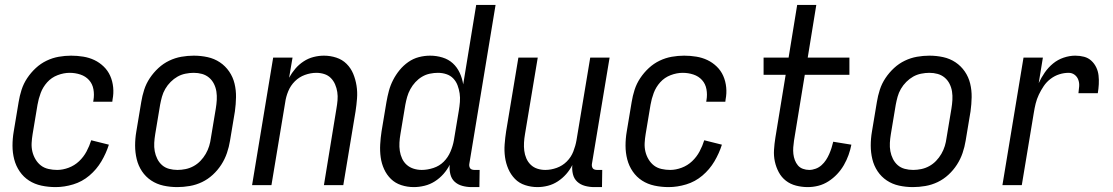

<svg xmlns="http://www.w3.org/2000/svg" viewBox="-20 -755 4540 783"><path d="M207 8Q177 8 149 2Q121 -4 98.5 -18.5Q76 -33 60.5 -55.5Q45 -78 38 -105Q31 -132 31 -161Q31 -190 36 -219L56 -339Q60 -364 68 -389Q76 -414 91 -436.5Q106 -459 126 -477.5Q146 -496 170 -507.5Q194 -519 219.5 -523.5Q245 -528 270 -528Q295 -528 319.5 -524Q344 -520 365 -510Q386 -500 403 -483.5Q420 -467 429.5 -445.5Q439 -424 441.5 -399Q444 -374 439 -349L438 -340H360L361 -346Q365 -369 361 -391Q357 -413 343 -428.5Q329 -444 308 -451Q287 -458 264 -458Q240 -458 215 -448.5Q190 -439 172.5 -419.5Q155 -400 146 -376Q137 -352 133 -328L113 -208Q110 -190 109 -172Q108 -154 112 -137Q116 -120 125 -105Q134 -90 147 -80Q160 -70 177.5 -66Q195 -62 213 -62Q236 -62 260 -71Q284 -80 302.5 -97.5Q321 -115 333 -137.5Q345 -160 352 -183L424 -165Q413 -130 393.5 -97Q374 -64 344.5 -39Q315 -14 278.5 -3Q242 8 207 8Z M703 8Q674 8 646.5 2Q619 -4 596.5 -19Q574 -34 559 -56.5Q544 -79 537.5 -106Q531 -133 531 -161.5Q531 -190 536 -219L556 -339Q560 -364 568 -389Q576 -414 591 -436.5Q606 -459 626 -477.5Q646 -496 670 -507.5Q694 -519 719.5 -523.5Q745 -528 770 -528Q799 -528 826.5 -522Q854 -516 876.5 -501Q899 -486 914.5 -463.5Q930 -441 936.5 -414Q943 -387 942.5 -358.5Q942 -330 938 -301L918 -181Q914 -156 905.5 -131Q897 -106 882.5 -83.5Q868 -61 848 -42.5Q828 -24 804 -12.5Q780 -1 754 3.5Q728 8 703 8ZM704 -62Q720 -62 737 -65.5Q754 -69 769.5 -77.5Q785 -86 797.5 -99Q810 -112 819 -127.5Q828 -143 833 -159.5Q838 -176 840 -192L860 -312Q863 -330 864 -347.5Q865 -365 862.5 -381.5Q860 -398 852.5 -413Q845 -428 832.5 -438.5Q820 -449 804 -453.5Q788 -458 770 -458Q754 -458 736.5 -454.5Q719 -451 704 -442.5Q689 -434 676 -421Q663 -408 654 -392.5Q645 -377 640.5 -360.5Q636 -344 633 -328L613 -208Q610 -190 609 -172.5Q608 -155 611 -138.5Q614 -122 621.5 -107Q629 -92 641 -81.5Q653 -71 669.5 -66.5Q686 -62 704 -62Z M1008 0 1094 -520H1173L1159 -438Q1170 -458 1184.5 -475Q1199 -492 1218 -504.5Q1237 -517 1258.5 -522.5Q1280 -528 1301 -528Q1327 -528 1351.5 -520Q1376 -512 1393.5 -494.5Q1411 -477 1420.5 -454Q1430 -431 1434 -405.5Q1438 -380 1436 -353.5Q1434 -327 1430 -301L1380 0H1301L1352 -312Q1355 -329 1356.5 -346Q1358 -363 1355.5 -379.5Q1353 -396 1346.5 -411Q1340 -426 1329 -437Q1318 -448 1302.5 -453Q1287 -458 1270 -458Q1247 -458 1223.5 -449.5Q1200 -441 1182.5 -423.5Q1165 -406 1155.5 -383Q1146 -360 1143 -337L1087 0Z M1668 8Q1641 8 1616.5 0Q1592 -8 1574.5 -25Q1557 -42 1546.5 -65Q1536 -88 1532.5 -113.5Q1529 -139 1530.5 -166Q1532 -193 1536 -219L1556 -339Q1560 -362 1566 -384.5Q1572 -407 1583 -428.5Q1594 -450 1609.5 -469Q1625 -488 1645 -502Q1665 -516 1688 -522Q1711 -528 1734 -528Q1760 -528 1784.5 -520.5Q1809 -513 1826.5 -497Q1844 -481 1854.5 -458.5Q1865 -436 1869 -411L1922 -735H2001L1894 -87Q1893 -82 1894 -77Q1895 -72 1897.5 -68.5Q1900 -65 1905 -63.5Q1910 -62 1915 -62H1936L1935 8H1903Q1884 8 1865.5 3Q1847 -2 1834 -14Q1821 -26 1816.5 -45Q1812 -64 1814 -83Q1804 -63 1788.5 -45.5Q1773 -28 1753.5 -15.5Q1734 -3 1711.5 2.5Q1689 8 1668 8ZM1700 -62Q1723 -62 1747.5 -70Q1772 -78 1789.5 -95.5Q1807 -113 1817 -136.5Q1827 -160 1831 -183L1851 -303Q1854 -321 1855.5 -339Q1857 -357 1854.5 -374Q1852 -391 1846 -407Q1840 -423 1828.5 -435Q1817 -447 1800.5 -452.5Q1784 -458 1766 -458Q1750 -458 1733 -454.5Q1716 -451 1701 -442Q1686 -433 1674 -420Q1662 -407 1653.5 -391.5Q1645 -376 1640.5 -360Q1636 -344 1633 -328L1613 -208Q1610 -191 1609 -173.5Q1608 -156 1610.5 -139.5Q1613 -123 1620 -108Q1627 -93 1639 -82.5Q1651 -72 1667 -67Q1683 -62 1700 -62Z M2172 8Q2146 8 2121.5 0Q2097 -8 2080 -25.5Q2063 -43 2053 -66Q2043 -89 2039.5 -114.5Q2036 -140 2038 -166.5Q2040 -193 2044 -219L2094 -520H2173L2121 -208Q2118 -191 2117 -174Q2116 -157 2118 -140.5Q2120 -124 2126.5 -109Q2133 -94 2144.5 -83Q2156 -72 2171.5 -67Q2187 -62 2204 -62Q2227 -62 2250.5 -70.5Q2274 -79 2291.5 -96.5Q2309 -114 2318 -137Q2327 -160 2331 -183L2387 -520H2466L2394 -87Q2393 -82 2394 -77Q2395 -72 2397.5 -68.5Q2400 -65 2405 -63.5Q2410 -62 2415 -62H2436L2435 8H2403Q2384 8 2365.5 3Q2347 -2 2334 -14Q2321 -26 2316.5 -44.5Q2312 -63 2314 -82Q2304 -62 2289 -45Q2274 -28 2255 -15.5Q2236 -3 2214.5 2.5Q2193 8 2172 8Z M2707 8Q2677 8 2649 2Q2621 -4 2598.5 -18.5Q2576 -33 2560.5 -55.5Q2545 -78 2538 -105Q2531 -132 2531 -161Q2531 -190 2536 -219L2556 -339Q2560 -364 2568 -389Q2576 -414 2591 -436.5Q2606 -459 2626 -477.5Q2646 -496 2670 -507.5Q2694 -519 2719.5 -523.5Q2745 -528 2770 -528Q2795 -528 2819.5 -524Q2844 -520 2865 -510Q2886 -500 2903 -483.5Q2920 -467 2929.5 -445.5Q2939 -424 2941.5 -399Q2944 -374 2939 -349L2938 -340H2860L2861 -346Q2865 -369 2861 -391Q2857 -413 2843 -428.5Q2829 -444 2808 -451Q2787 -458 2764 -458Q2740 -458 2715 -448.5Q2690 -439 2672.5 -419.5Q2655 -400 2646 -376Q2637 -352 2633 -328L2613 -208Q2610 -190 2609 -172Q2608 -154 2612 -137Q2616 -120 2625 -105Q2634 -90 2647 -80Q2660 -70 2677.5 -66Q2695 -62 2713 -62Q2736 -62 2760 -71Q2784 -80 2802.5 -97.5Q2821 -115 2833 -137.5Q2845 -160 2852 -183L2924 -165Q2913 -130 2893.5 -97Q2874 -64 2844.5 -39Q2815 -14 2778.5 -3Q2742 8 2707 8Z M3274 8Q3250 8 3226.5 2Q3203 -4 3185 -18Q3167 -32 3156 -52.5Q3145 -73 3140 -96Q3135 -119 3136.5 -143.5Q3138 -168 3142 -193L3184 -450H3094V-520H3196L3231 -735H3309L3274 -520H3444V-450H3262L3218 -181Q3216 -168 3215 -154Q3214 -140 3215.5 -127Q3217 -114 3221.5 -102Q3226 -90 3234 -80.5Q3242 -71 3254.5 -66.5Q3267 -62 3280 -62Q3293 -62 3306.5 -67Q3320 -72 3330.5 -81.5Q3341 -91 3348.5 -102.5Q3356 -114 3361.5 -126.5Q3367 -139 3371 -151.5Q3375 -164 3378 -177L3452 -165Q3448 -144 3440.5 -123Q3433 -102 3421.5 -82Q3410 -62 3394 -45Q3378 -28 3358.5 -15.5Q3339 -3 3317.5 2.5Q3296 8 3274 8Z M3703 8Q3674 8 3646.5 2Q3619 -4 3596.5 -19Q3574 -34 3559 -56.5Q3544 -79 3537.5 -106Q3531 -133 3531 -161.5Q3531 -190 3536 -219L3556 -339Q3560 -364 3568 -389Q3576 -414 3591 -436.5Q3606 -459 3626 -477.5Q3646 -496 3670 -507.5Q3694 -519 3719.5 -523.5Q3745 -528 3770 -528Q3799 -528 3826.5 -522Q3854 -516 3876.5 -501Q3899 -486 3914.5 -463.5Q3930 -441 3936.5 -414Q3943 -387 3942.5 -358.5Q3942 -330 3938 -301L3918 -181Q3914 -156 3905.5 -131Q3897 -106 3882.5 -83.5Q3868 -61 3848 -42.5Q3828 -24 3804 -12.5Q3780 -1 3754 3.5Q3728 8 3703 8ZM3704 -62Q3720 -62 3737 -65.5Q3754 -69 3769.5 -77.5Q3785 -86 3797.5 -99Q3810 -112 3819 -127.5Q3828 -143 3833 -159.5Q3838 -176 3840 -192L3860 -312Q3863 -330 3864 -347.5Q3865 -365 3862.5 -381.5Q3860 -398 3852.5 -413Q3845 -428 3832.5 -438.5Q3820 -449 3804 -453.5Q3788 -458 3770 -458Q3754 -458 3736.5 -454.5Q3719 -451 3704 -442.5Q3689 -434 3676 -421Q3663 -408 3654 -392.5Q3645 -377 3640.5 -360.5Q3636 -344 3633 -328L3613 -208Q3610 -190 3609 -172.5Q3608 -155 3611 -138.5Q3614 -122 3621.5 -107Q3629 -92 3641 -81.5Q3653 -71 3669.5 -66.5Q3686 -62 3704 -62Z M4068 0 4154 -520H4233L4216 -416Q4226 -438 4240.5 -459Q4255 -480 4274.5 -496Q4294 -512 4318 -520Q4342 -528 4365 -528Q4384 -528 4401 -523.5Q4418 -519 4430.5 -507.5Q4443 -496 4450.5 -480.5Q4458 -465 4460 -447.5Q4462 -430 4461 -411.5Q4460 -393 4457 -375H4378Q4380 -389 4381 -403Q4382 -417 4377.5 -429.5Q4373 -442 4362.5 -450Q4352 -458 4338 -458Q4319 -458 4300 -452Q4281 -446 4264.5 -433.5Q4248 -421 4236.5 -404Q4225 -387 4216.5 -369Q4208 -351 4203.5 -332.5Q4199 -314 4196 -295L4147 0Z"/></svg>

Font: Iosevka Term Curly
Style: Italic
Weight: 400
Italic angle: -9°
Designer: Belleve Invis
Foundry: Belleve Invis
Version: Version 32.3.0